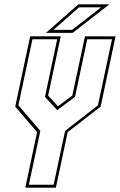

<svg xmlns="http://www.w3.org/2000/svg" viewBox="-20 -868 554 888"><path d="M97 0 151.5 -257 50.5 -375 119.5 -700H261L202.5 -426L248 -376.5L314.5 -426L373 -700H514.5L445.5 -375L293 -257L238.5 0ZM113.5 -13.5H228L281 -262.5L433 -381L498 -686.5H383.5L327 -420L245 -359H244L188 -420L244.5 -686.5H130L65 -381L166.5 -262.5ZM192.5 -716 342.5 -848H486L316 -716ZM227.5 -730H313.5L447.5 -834H345.5Z"/></svg>

Font: Tourney Condensed Thin
Style: Italic
Weight: 100
Width: 3
Italic angle: -12°
Designer: Tyler Finck
Foundry: Etcetera Type Co
Version: Version 1.010; ttfautohint (v1.8.3)